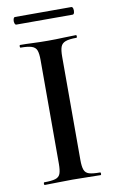

<svg xmlns="http://www.w3.org/2000/svg" viewBox="-86 -797 510 844"><g transform="rotate(-10 169.5 -375.0)"><path d="M217 -81Q217 -52 222.5 -37Q228 -22 244 -17Q260 -12 293 -12Q296 -12 296 -6Q296 0 293 0Q268 0 237 -1Q206 -2 168 -2Q133 -2 101 -1Q69 0 44 0Q41 0 41 -6Q41 -12 44 -12Q76 -12 93 -17Q110 -22 115.5 -37Q121 -52 121 -81V-544Q121 -573 115.5 -587.5Q110 -602 93 -607.5Q76 -613 44 -613Q41 -613 41 -619Q41 -625 44 -625Q69 -625 101 -623.5Q133 -622 168 -622Q206 -622 237.5 -623.5Q269 -625 293 -625Q296 -625 296 -619Q296 -613 293 -613Q261 -613 244.5 -607Q228 -601 222.5 -586Q217 -571 217 -542ZM43 -716Q38 -716 35.5 -724.5Q33 -733 35.5 -741.5Q38 -750 43 -750H294Q300 -750 302 -741.5Q304 -733 302 -724.5Q300 -716 294 -716Z"/></g></svg>

Font: Cormorant Light SemiBold
Style: Regular
Weight: 600
Version: Version 4.000